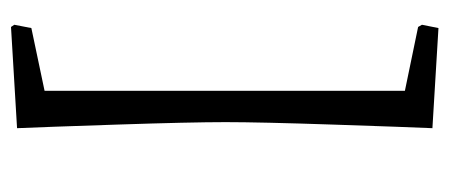

<svg xmlns="http://www.w3.org/2000/svg" viewBox="-254 -426 817 349"><g transform="rotate(-90 154.5 -251.5)"><path d="M107 -250Q107 -313 102.5 -448.5Q98 -584 96 -629L280 -640L284 -634L278 -603L164 -579V76L280 100L284 107L278 137L96 126Q98 81 102.5 -53.5Q107 -188 107 -250Z"/></g></svg>

Font: Sahitya
Style: Regular
Weight: 400
Designer: Juan Pablo del Peral
Foundry: Juan Pablo del Peral (http://www.huertatipografica.com)
Version: Version 1.001;PS 001.000;hotconv 1.0.70;makeotf.lib2.5.58329